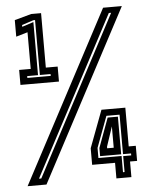

<svg xmlns="http://www.w3.org/2000/svg" viewBox="-51 -743 612 785"><g transform="rotate(-5 255.0 -350.0)"><path d="M37.5 -415V-476.5H85V-627L37.5 -613V-681L106.5 -700H147V-476.5H195.5V-415ZM68 -441H164V-448.5H120V-674H113.5L65.5 -658.5V-651L112.5 -666.5V-448.5H68ZM30.5 0 401.5 -700H478.5L108 0ZM79.5 -26.5H89L432.5 -676.5H423ZM395 0V-64H301V-132L358.5 -285H456.5V-126H485.5V-64H456.5V0ZM368 -126H395V-218H396.5L368 -132.5ZM424 -23H430.5V-88.5H463.5V-96.5H430.5V-258.5H376.5L329 -131V-89.5H424ZM336.5 -96.5V-130L381 -251H423V-96.5Z"/></g></svg>

Font: Tourney
Style: Bold
Weight: 700
Designer: Tyler Finck
Foundry: Etcetera Type Co
Version: Version 1.015